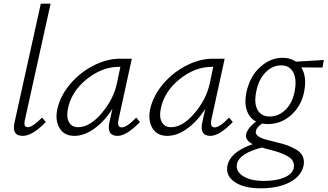

<svg xmlns="http://www.w3.org/2000/svg" viewBox="-20 -731 1774 1040"><path d="M103 5Q42 5 59 -69L201 -711H254L115 -82Q105 -42 131 -42Q156 -42 208 -94L228 -70Q156 5 103 5Z M718 -94 738 -70Q665 5 617 5Q556 5 573 -70L589 -142Q548 -76 492.5 -35.5Q437 5 383 5Q328 5 303 -36.5Q278 -78 290 -138Q306 -212 360.5 -276Q415 -340 487.5 -376.5Q560 -413 630 -413H694L622 -83Q613 -41 640 -41Q667 -41 718 -94ZM403 -42Q466 -42 530 -117Q594 -192 613 -278L632 -369H624Q533 -369 449 -301.5Q365 -234 347 -138Q339 -94 354.5 -68Q370 -42 403 -42Z M1221 -94 1241 -70Q1168 5 1120 5Q1059 5 1076 -70L1092 -142Q1051 -76 995.5 -35.5Q940 5 886 5Q831 5 806 -36.5Q781 -78 793 -138Q809 -212 863.5 -276Q918 -340 990.5 -376.5Q1063 -413 1133 -413H1197L1125 -83Q1116 -41 1143 -41Q1170 -41 1221 -94ZM906 -42Q969 -42 1033 -117Q1097 -192 1116 -278L1135 -369H1127Q1036 -369 952 -301.5Q868 -234 850 -138Q842 -94 857.5 -68Q873 -42 906 -42Z M1734 -406 1727 -365 1612 -366Q1643 -316 1628 -238Q1615 -162 1560 -110.5Q1505 -59 1430 -59Q1414 -59 1400 -62Q1370 -42 1366 -21Q1360 4 1407 21Q1422 26 1475 39Q1511 47 1535.5 56Q1560 65 1585 79.5Q1610 94 1620 116.5Q1630 139 1624 168Q1611 224 1549 256.5Q1487 289 1391 289Q1302 289 1251.5 255Q1201 221 1212 166Q1228 91 1349 50Q1307 28 1313 -3Q1321 -38 1367 -73Q1330 -92 1316.5 -134.5Q1303 -177 1315 -232Q1334 -318 1389.5 -368Q1445 -418 1511 -418Q1553 -418 1583 -397ZM1577 -242Q1588 -303 1568 -340Q1548 -377 1503 -377Q1455 -377 1417.5 -338Q1380 -299 1368 -235Q1355 -172 1375 -136Q1395 -100 1441 -100Q1490 -100 1528 -138Q1566 -176 1577 -242ZM1571 180Q1575 159 1566.5 142.5Q1558 126 1536.5 114.5Q1515 103 1496 96Q1477 89 1445 81Q1417 74 1399 68Q1278 99 1264 155Q1255 196 1296 222.5Q1337 249 1409 249Q1477 249 1520 230.5Q1563 212 1571 180Z"/></svg>

Font: EauTestText Semilight
Style: Italic
Weight: 300
Italic angle: -12°
Designer: Christian Thalmann (Catharsis Fonts)
Version: Version 0.001;PS 000.001;hotconv 1.0.88;makeotf.lib2.5.64775